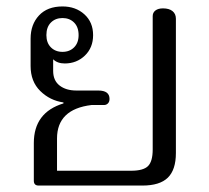

<svg xmlns="http://www.w3.org/2000/svg" viewBox="-20 -576 648 596"><path d="M85 -15V-132Q85 -227 177 -255V-258Q135 -264 105 -293.5Q75 -323 75 -371V-456Q75 -500 101 -528Q127 -556 174 -556Q215 -556 242 -531.5Q269 -507 269 -467Q269 -428 243.5 -403.5Q218 -379 181 -379Q158 -379 145 -392V-356Q145 -326 165 -310.5Q185 -295 217 -295H285Q320 -295 320 -269Q320 -260 315 -255Q310 -250 303 -250H264Q157 -237 157 -146V-46H387Q425 -46 439.5 -60.5Q454 -75 454 -112V-526Q454 -537 462.5 -543.5Q471 -550 486 -550Q505 -550 515.5 -541.5Q526 -533 526 -518V-101Q526 -49 501 -24.5Q476 0 422 0H100Q85 0 85 -15ZM224 -467Q224 -492 210 -506Q196 -520 174 -520Q152 -520 138 -506Q124 -492 124 -467Q124 -443 138 -429Q152 -415 174 -415Q196 -415 210 -429Q224 -443 224 -467Z"/></svg>

Font: Maitree
Style: Regular
Weight: 400
Designer: CadsonDemak Team
Foundry: CadsonDemak
Version: Version 1.001